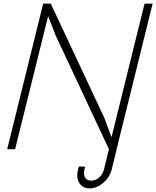

<svg xmlns="http://www.w3.org/2000/svg" viewBox="-20 -830 869 1068"><path d="M634.8 -24.9V-23.9L602.1 109.9Q590.3 156.7 554.2 187.3Q518.1 217.8 479 217.8Q440.4 217.8 421.6 188.5Q402.8 159.2 414.1 112.8L418.9 96.2L454.1 97.2L450.2 110.8Q443.4 140.1 453.1 157.5Q462.9 174.8 487.8 174.8Q513.7 174.8 533.4 155.8Q553.2 136.7 559.1 108.9L585.9 0L289.1 -633.8L249 -737.8H247.1L64 0H20L220.2 -810.1H262.2L560.1 -174.8L599.1 -69.8H601.1L784.2 -810.1H829.1Z"/></svg>

Font: Sinkin Sans 200 X Light Italic
Style: Regular
Weight: 200
Italic angle: -112°
Designer: Keith Bates
Foundry: K-Type
Version: Sinkin Sans (version 1.0)  by Keith Bates   •   © 2014   www